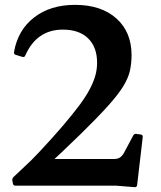

<svg xmlns="http://www.w3.org/2000/svg" viewBox="-20 -765 662 791"><path d="M44 0Q34 0 33 -10L31 -20Q29 -29 36 -36L70 -68Q93 -89 108 -104Q123 -119 141 -138Q199 -200 239.5 -247.5Q280 -295 307.5 -332Q335 -369 350.5 -399Q366 -429 373 -454.5Q380 -480 380 -506Q380 -571 343 -607Q306 -643 239 -643Q131 -643 84 -536Q81 -528 71 -531L45 -539Q36 -541 38 -552Q54 -642 121 -693.5Q188 -745 289 -745Q397 -745 459.5 -689Q522 -633 522 -538Q522 -503 515 -472.5Q508 -442 486.5 -407.5Q465 -373 422.5 -326Q380 -279 310.5 -211Q241 -143 136 -46L147 -110H449Q465 -110 474 -116Q483 -122 490 -134L529 -207Q534 -216 544 -213L559 -211Q569 -210 568 -200L545 -3Q544 7 534 6L459 0Z"/></svg>

Font: Hahmlet SemiBold
Style: Regular
Weight: 600
Version: Version 1.002